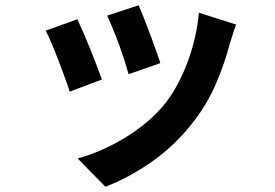

<svg xmlns="http://www.w3.org/2000/svg" viewBox="-20 -615 1040 727"><path d="M505 -595Q512 -579 524 -549Q536 -519 548 -486.5Q560 -454 571 -423.5Q582 -393 587 -376L467 -334Q462 -352 452.5 -382Q443 -412 431.5 -444Q420 -476 407.5 -506Q395 -536 386 -556ZM874 -522Q865 -498 860 -481Q855 -464 850 -449Q830 -373 797.5 -297.5Q765 -222 714 -156Q644 -65 555.5 -3Q467 59 379 92L274 -15Q315 -26 360.5 -45.5Q406 -65 450 -91.5Q494 -118 534.5 -151.5Q575 -185 606 -224Q631 -256 652.5 -296Q674 -336 690.5 -380.5Q707 -425 718 -472.5Q729 -520 733 -567ZM273 -542Q282 -523 295 -493Q308 -463 321.5 -430Q335 -397 346.5 -366Q358 -335 366 -314L244 -268Q238 -288 226 -320.5Q214 -353 201 -387Q188 -421 175 -451.5Q162 -482 153 -499Z"/></svg>

Font: SpoqaHanSansJP-Bold
Style: Regular
Weight: 700
Designer: [Source Han Sans]
Ryoko NISHIZUKA  (kana & ideographs); Paul D. Hunt (Latin, Greek & Cyrillic); Wenlong ZHANG  (bopomofo
Foundry: Spoqa (http://bi.spoqa.com)
Version: Version 1.002.20150607